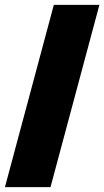

<svg xmlns="http://www.w3.org/2000/svg" viewBox="-54 -645 429 790"><path d="M-33.7 125H153.8Q187.5 0 254.4 -250Q321.3 -500 355 -625H167.5Q133.8 -500 66.9 -250Q0 0 -33.7 125Z"/></svg>

Font: Faithful 32x
Style: SemiboldOblique
Weight: 400
Foundry: Faithful Resource Pack
Version: Version 1.0; January 27, 2023